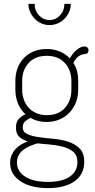

<svg xmlns="http://www.w3.org/2000/svg" viewBox="-20 -730 486 987"><path d="M347 -314Q347 -369 313.5 -406Q280 -443 220 -443Q160 -443 127 -406Q94 -369 94 -314V-270Q94 -242 102.5 -218Q111 -194 127.5 -176Q144 -158 167.5 -148Q191 -138 221 -138Q280 -138 313.5 -175Q347 -212 347 -269ZM378 103Q378 67 355 49Q332 31 299 23Q266 15 231 12.5Q196 10 172 7Q152 13 133 21Q114 29 99.5 40.5Q85 52 76 68Q67 84 67 105Q67 150 108.5 177.5Q150 205 226 205Q301 205 339.5 177.5Q378 150 378 103ZM417 -452Q404 -452 387.5 -443Q371 -434 357 -406Q370 -388 376 -364Q382 -340 382 -314V-269Q382 -233 370 -203Q358 -173 336.5 -150.5Q315 -128 285 -115.5Q255 -103 219 -103Q173 -103 137 -124Q122 -117 109.5 -106.5Q97 -96 97 -76Q97 -51 120.5 -40.5Q144 -30 179 -25Q214 -20 255 -16.5Q296 -13 331 -1.5Q366 10 389.5 33.5Q413 57 413 102Q413 167 363 202Q313 237 226 237Q182 237 146.5 228Q111 219 85.5 202Q60 185 46 161.5Q32 138 32 108Q32 85 40 67Q48 49 60.5 35.5Q73 22 89.5 12.5Q106 3 123 -3Q96 -11 79 -26.5Q62 -42 62 -74Q62 -102 75 -117Q88 -132 111 -143Q86 -165 72.5 -197.5Q59 -230 59 -269V-314Q59 -350 70.5 -380Q82 -410 103 -432Q124 -454 154 -466Q184 -478 220 -478Q257 -478 287 -465.5Q317 -453 339 -430Q353 -456 374 -473.5Q395 -491 414 -491Q425 -491 430 -485Q435 -479 435 -471Q435 -462 429.5 -457Q424 -452 417 -452ZM344 -710Q344 -688 335 -668Q326 -648 311 -633Q296 -618 276 -609.5Q256 -601 235 -601Q213 -601 193.5 -609.5Q174 -618 159 -633Q144 -648 135 -668Q126 -688 126 -710H158Q158 -675 180.5 -651Q203 -627 235 -627Q266 -627 288.5 -651Q311 -675 311 -710Z"/></svg>

Font: AkaAcidDosis
Style: ExtraLight
Weight: 250
Designer: Edgar Tolentino, Pablo Impallari, Igino Marini, Aka-Acid
Foundry: Edgar Tolentino, Pablo Impallari, Igino Marini, Aka-Acid
Version: Version 1.007